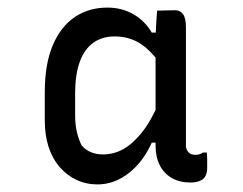

<svg xmlns="http://www.w3.org/2000/svg" viewBox="-20 -779 640 506"><path d="M237 -293Q207 -293 181.5 -305Q156 -317 137 -339Q118 -361 108 -392Q98 -423 98 -462V-536Q98 -610 119 -659.5Q140 -709 177 -734Q214 -759 263 -759Q301 -759 331.5 -741.5Q362 -724 380 -693H399L401 -613Q373 -651 345 -667Q317 -683 282 -683Q249 -683 225.5 -666Q202 -649 190 -615.5Q178 -582 178 -533V-476Q178 -451 182.5 -431.5Q187 -412 195 -396Q205 -384 219.5 -378Q234 -372 251 -372Q280 -372 305 -386Q330 -400 354 -430Q378 -460 399 -509L400 -403H380Q357 -352 319 -322.5Q281 -293 237 -293ZM525 -377Q526 -368 526 -357Q526 -346 526 -336Q526 -326 522.5 -317.5Q519 -309 512 -305Q505 -301 498 -299.5Q491 -298 482 -298Q453 -298 432.5 -310Q412 -322 401 -343.5Q390 -365 390 -395Q390 -439 390 -482.5Q390 -526 390 -570Q390 -614 390 -658Q390 -676 390.5 -692Q391 -708 392 -722.5Q393 -737 394 -751Q406 -751 418 -751.5Q430 -752 442 -752Q455 -752 462.5 -741.5Q470 -731 470 -707Q470 -655 470 -602.5Q470 -550 470 -497.5Q470 -445 470 -392Q472 -382 478 -376.5Q484 -371 495 -371Q501 -371 506 -372.5Q511 -374 515 -377Z"/></svg>

Font: Rec Mono Semicasual
Style: Regular
Weight: 400
Version: Version 1.085; ttfautohint (v1.8.4.7-5d5b)